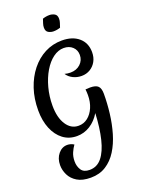

<svg xmlns="http://www.w3.org/2000/svg" viewBox="-238 -1138 1164 1569"><g transform="rotate(-20 343.5 -353.5)"><path d="M280 266Q345 266 387 214Q429 162 452 67Q475 -28 481 -155Q446 -96 393 -62.5Q340 -29 278 -29Q209 -29 158 -67.5Q107 -106 78.5 -175Q50 -244 50 -335Q50 -436 78.5 -521.5Q107 -607 158 -671Q209 -735 277.5 -770.5Q346 -806 426 -806Q518 -806 572.5 -759Q627 -712 627 -632Q627 -587 608 -552.5Q589 -518 556 -498Q523 -478 481 -478Q442 -478 407.5 -495Q373 -512 354 -542Q378 -535 405 -535Q457 -535 491 -566.5Q525 -598 525 -645Q525 -688 495.5 -715.5Q466 -743 419 -743Q371 -743 326.5 -710Q282 -677 247.5 -619Q213 -561 193 -486.5Q173 -412 173 -331Q173 -228 213 -166Q253 -104 319 -104Q364 -104 399 -131.5Q434 -159 454.5 -206.5Q475 -254 475 -314Q475 -339 472 -364Q492 -366 512 -366Q562 -366 581.5 -346Q601 -326 601 -280Q601 -196 590.5 -109.5Q580 -23 557 55.5Q534 134 495.5 195.5Q457 257 400.5 293Q344 329 268 329Q195 329 150.5 302Q106 275 85.5 233Q65 191 65 148Q65 89 97.5 50Q130 11 176 11Q205 11 233 28Q216 51 201.5 84Q187 117 187 159Q187 202 208 234Q229 266 280 266ZM449 -909Q420 -899 390 -899Q367 -899 346 -910.5Q325 -922 325 -954Q325 -972 331 -989.5Q337 -1007 343 -1026Q372 -1036 402 -1036Q425 -1036 446 -1024.5Q467 -1013 467 -981Q467 -963 461 -945.5Q455 -928 449 -909Z"/></g></svg>

Font: Merienda Medium
Style: Regular
Weight: 500
Designer: Eduardo Rodriguez Tunni
Foundry: Eduardo Rodriguez Tunni
Version: Version 2.001; ttfautohint (v1.8.4.7-5d5b)